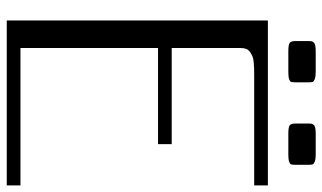

<svg xmlns="http://www.w3.org/2000/svg" viewBox="-218 -760 977 582"><g transform="rotate(90 271.0 -468.5)"><path d="M479 -916V-874Q479 -865.2 477.8 -861.8Q476.6 -858.4 469.7 -856Q462.9 -853.5 447.8 -853.5H385.3Q364.7 -853.5 359.4 -857.7Q354 -861.8 354 -874V-916Q354 -921.4 354.5 -923.8Q355 -926.3 357.7 -929.9Q360.4 -933.6 367.2 -935.1Q374 -936.5 385.3 -936.5H447.8Q462.4 -936.5 469.5 -933.6Q476.6 -930.7 477.8 -927.2Q479 -923.8 479 -916ZM229 -916V-874Q229 -865.2 227.8 -861.8Q226.6 -858.4 219.7 -856Q212.9 -853.5 197.8 -853.5H135.3Q114.7 -853.5 109.4 -857.7Q104 -861.8 104 -874V-916Q104 -921.4 104.5 -923.8Q105 -926.3 107.7 -929.9Q110.4 -933.6 117.2 -935.1Q124 -936.5 135.3 -936.5H197.8Q212.4 -936.5 219.5 -933.6Q226.6 -930.7 227.8 -927.2Q229 -923.8 229 -916ZM541.5 -791.5V-750H208.5Q194.3 -750 187.3 -749.8Q180.2 -749.5 168.5 -748.5Q156.7 -747.6 150.6 -744.9Q144.5 -742.2 137.7 -737.8Q130.9 -733.4 127.9 -726.1Q125 -718.8 125 -708.5V-500H416.5V-458.5H125V-41.5H541.5V0H41.5V-791.5Z"/></g></svg>

Font: Gputeks
Style: Regular
Weight: 500
Version: Version 0.9